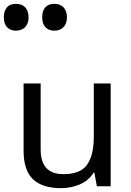

<svg xmlns="http://www.w3.org/2000/svg" viewBox="-44 -971 682 1001"><path d="M533 -536V0H461L448 -71H444Q418 -29 372 -9.5Q326 10 274 10Q177 10 128 -36.5Q79 -83 79 -185V-536H168V-191Q168 -63 287 -63Q376 -63 410.5 -113Q445 -163 445 -257V-536ZM239 -811Q210 -811 193 -829Q176 -847 176 -881Q176 -914 192 -932.5Q208 -951 239 -951Q271 -951 288 -932Q305 -913 305 -881Q305 -848 287 -829.5Q269 -811 239 -811ZM39 -811Q10 -811 -7 -829Q-24 -847 -24 -881Q-24 -914 -8 -932.5Q8 -951 39 -951Q71 -951 88 -932Q105 -913 105 -881Q105 -848 87 -829.5Q69 -811 39 -811Z"/></svg>

Font: Noto Sans Tifinagh Rhissa Ixa
Style: Regular
Weight: 400
Designer: JamraPatel
Foundry: JamraPatel LLC
Version: Version 2.006; ttfautohint (v1.8.4.7-5d5b)